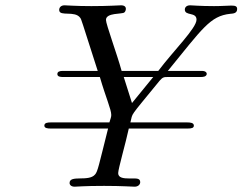

<svg xmlns="http://www.w3.org/2000/svg" viewBox="-20 -703 913 723"><path d="M147 -230C147 -220 160 -219 171 -219H387C352 -80 348 -57 338 -46C314 -17 242 -46 242 -14C242 -7 248 0 261 0C273 0 294 -3 372 -3C441 -3 475 0 487 0C501 0 508 -9 508 -17C508 -32 494 -31 477 -31H466C446 -31 425 -33 425 -51C425 -67 454 -167 465 -219H687C701 -219 710 -221 710 -230C710 -241 696 -242 685 -242H471C482 -282 461 -252 581 -399C593 -413 598 -413 612 -413H735C745 -413 755 -414 758 -422C760 -428 756 -436 740 -436H612C742 -595 771 -643 847 -651C857 -652 873 -652 873 -669C873 -679 867 -682 851 -682C838 -682 817 -680 786 -680C732 -680 705 -683 696 -683C682 -683 676 -675 676 -667C676 -642 720 -659 720 -629C720 -597 635 -514 576 -436H438C421 -498 379 -612 379 -628C379 -656 440 -649 448 -656C451 -658 454 -664 454 -670C454 -676 450 -683 436 -683C425 -683 391 -680 324 -680C264 -680 233 -683 223 -683C209 -683 202 -674 203 -664C205 -640 262 -664 282 -636C287 -629 284 -635 348 -436H216C204 -436 196 -433 196 -424C196 -414 208 -413 217 -413H356C379 -334 399 -291 399 -270C399 -262 396 -256 392 -242H171C160 -242 147 -241 147 -230ZM446 -413H557L477 -315Z"/></svg>

Font: CMU Serif
Style: Italic
Weight: 500
Italic angle: -14.04°
Version: Version 0.7.0